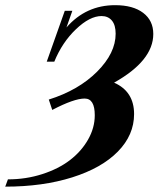

<svg xmlns="http://www.w3.org/2000/svg" viewBox="-60 -696 604 732"><path d="M-40 15.6 -29.8 -12.2Q39.1 -12.2 101.1 -32.2Q163.1 -52.2 206.5 -85.4Q250 -118.7 275.6 -163.6Q301.3 -208.5 301.3 -256.8Q301.3 -320.3 262.7 -320.3Q222.2 -320.3 139.2 -276.9L126 -316.4Q239.7 -352.1 310.3 -422.9Q380.9 -493.7 380.9 -567.4Q380.9 -600.6 366.5 -617.7Q352.1 -634.8 327.1 -634.8Q282.2 -634.8 229.7 -584.7Q177.2 -534.7 147 -460.9H118.2L187 -654.8H215.8L193.4 -591.3Q267.6 -676.3 378.9 -676.3Q447.3 -676.3 485.8 -647Q524.4 -617.7 524.4 -566.4Q524.4 -464.8 375 -380.9Q451.2 -347.2 451.2 -261.2Q451.2 -181.2 389.4 -118.2Q327.6 -55.2 215.3 -19.8Q103 15.6 -40 15.6Z"/></svg>

Font: Elstob 14pt
Style: Bold Italic
Weight: 700
Italic angle: -20°
Designer: Peter S. Baker
Version: Version 1.015